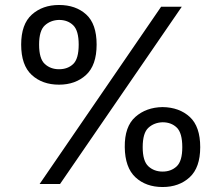

<svg xmlns="http://www.w3.org/2000/svg" viewBox="-20 -739 887 771"><path d="M217 -399Q150 -399 107.5 -438Q65 -477 65 -560Q65 -642 108 -680.5Q151 -719 217 -719Q284 -719 326 -681Q368 -643 368 -560Q368 -477 325.5 -438Q283 -399 217 -399ZM137 -560Q137 -503 160 -482Q183 -461 217 -461Q252 -461 274 -482Q296 -503 296 -560Q296 -616 274 -637.5Q252 -659 217 -659Q183 -658 160 -637Q137 -616 137 -560ZM627 -712H710L221 0H139ZM481 -148Q480 -231 523.5 -269.5Q567 -308 633 -309Q700 -308 742 -269.5Q784 -231 784 -148Q784 -66 741.5 -27Q699 12 633 12Q566 12 524 -27Q482 -66 481 -148ZM553 -148Q553 -92 576 -71Q599 -50 633 -50Q667 -50 689.5 -71Q712 -92 712 -148Q712 -205 690 -226.5Q668 -248 633 -248Q599 -247 576 -226Q553 -205 553 -148Z"/></svg>

Font: 42dot Sans
Style: Regular
Weight: 400
Designer: 42dot
Version: Version 1.000